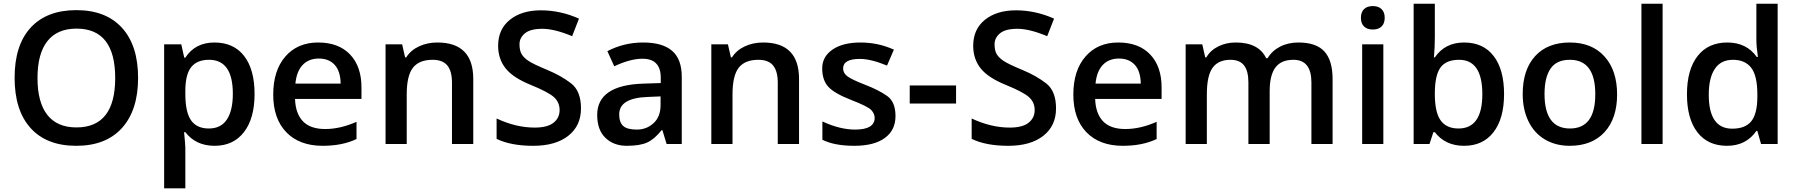

<svg xmlns="http://www.w3.org/2000/svg" viewBox="-20 -780 9731 1040"><path d="M394 -89.8Q604 -89.8 604 -357.4Q604 -625 394.5 -625Q290 -625 236.6 -557.1Q183.1 -489.3 183.1 -357.4Q183.1 -225.6 236.3 -157.7Q289.6 -89.8 394 -89.8ZM640.9 -629.2Q728 -533.2 728 -358.4Q728 -183.6 640.9 -86.9Q553.7 9.8 393.1 9.8Q232.4 9.8 145.8 -86.2Q59.1 -182.1 59.1 -358.9Q59.1 -535.6 146.2 -630.4Q233.4 -725.1 393.6 -725.1Q553.7 -725.1 640.9 -629.2Z M1241.2 -272Q1241.2 -456.1 1112.3 -456.1Q1046.9 -456.1 1015.4 -416Q983.9 -376 983.9 -288.1V-271Q983.9 -172.4 1014.9 -128.2Q1045.9 -84 1111.3 -84Q1176.8 -84 1209 -132.8Q1241.2 -181.6 1241.2 -272ZM983.9 -64H977.1Q983.9 4.4 983.9 19V240.2H869.1V-540H961.9Q965.8 -524.9 978 -467.8H983.9Q1037.1 -549.8 1141.6 -549.8Q1246.1 -549.8 1302.5 -476.6Q1358.9 -403.3 1358.9 -271Q1358.9 -138.7 1301.5 -64.5Q1244.1 9.8 1142.6 9.8Q1041 9.8 983.9 -64Z M1580.1 -327.1H1825.2Q1824.2 -394 1793 -428.5Q1761.7 -462.9 1707 -462.9Q1652.3 -462.9 1619.4 -428.2Q1586.4 -393.6 1580.1 -327.1ZM1938 -306.2V-244.1H1578.1Q1580.6 -165.5 1620.6 -123.3Q1660.6 -81.1 1741.7 -81.1Q1822.8 -81.1 1911.1 -120.1V-26.9Q1834.5 9.8 1728 9.8Q1602.1 9.8 1531 -63.5Q1460 -136.7 1460 -267.6Q1460 -398.4 1525.9 -474.1Q1591.8 -549.8 1703.1 -549.8Q1814.5 -549.8 1876.2 -484.9Q1938 -419.9 1938 -306.2Z M2543.5 0H2428.2V-332Q2428.2 -394.5 2403.1 -425.3Q2377.9 -456.1 2323.2 -456.1Q2250.5 -456.1 2216.8 -413.1Q2183.1 -370.1 2183.1 -269V0H2068.4V-540H2158.2L2174.3 -469.2H2180.2Q2204.6 -507.8 2249.5 -528.8Q2294.4 -549.8 2349.1 -549.8Q2543.5 -549.8 2543.5 -352.1Z M2876 -88.9Q2945.3 -88.9 2978.3 -115.2Q3011.2 -141.6 3011.2 -183.6Q3011.2 -225.6 2981 -253.4Q2950.7 -281.2 2854.5 -320.3Q2758.3 -359.4 2718.3 -410.2Q2678.2 -460.9 2678.2 -532.2Q2678.2 -621.6 2741.9 -672.9Q2805.7 -724.1 2910.2 -724.1Q3014.6 -724.1 3116.2 -679.2L3079.1 -584Q2983.4 -624 2918 -624Q2852.5 -624 2823.2 -599.4Q2793.9 -574.7 2793.9 -540.5Q2793.9 -506.3 2805.7 -486.6Q2817.4 -466.8 2844.2 -449.2Q2871.1 -431.6 2945.3 -400.9Q3019.5 -370.1 3073.2 -328.6Q3127 -287.1 3127 -192.9Q3127 -98.6 3058.1 -44.4Q2989.3 9.8 2868.2 9.8Q2747.1 9.8 2669.9 -27.8V-138.2Q2774.9 -88.9 2876 -88.9Z M3558.1 -210.9V-257.8L3488.8 -254.9Q3334 -249.5 3334 -160.6Q3334 -117.7 3355.5 -97.9Q3377 -78.1 3429.7 -78.1Q3482.4 -78.1 3520.3 -113Q3558.1 -147.9 3558.1 -210.9ZM3672.9 -363.8V0H3590.8L3567.9 -75.2H3564Q3524.9 -25.9 3485.4 -8.1Q3445.8 9.8 3375 9.8Q3304.2 9.8 3259.5 -33.2Q3214.8 -76.2 3214.8 -157.2Q3214.8 -319.3 3465.8 -327.1L3559.1 -330.1V-358.9Q3559.1 -461.9 3460 -461.9Q3394 -461.9 3307.1 -420.9L3270 -502.9Q3359.9 -549.8 3463.9 -549.8Q3567.9 -549.8 3620.4 -504.9Q3672.9 -460 3672.9 -363.8Z M4308.1 0H4192.9V-332Q4192.9 -394.5 4167.7 -425.3Q4142.6 -456.1 4087.9 -456.1Q4015.1 -456.1 3981.4 -413.1Q3947.8 -370.1 3947.8 -269V0H3833V-540H3922.9L3939 -469.2H3944.8Q3969.2 -507.8 4014.2 -528.8Q4059.1 -549.8 4113.8 -549.8Q4308.1 -549.8 4308.1 -352.1Z M4434.6 -22.9V-122.1Q4529.8 -78.1 4611.8 -78.1Q4717.8 -78.1 4717.8 -142.1Q4717.8 -162.6 4700.7 -182.6Q4683.6 -202.6 4591.3 -238.3Q4499.5 -273.9 4466.6 -310.1Q4433.6 -346.2 4433.6 -409.7Q4433.6 -473.1 4489.5 -511.5Q4545.4 -549.8 4641.1 -549.8Q4736.8 -549.8 4821.8 -511.2L4784.7 -424.8Q4697.3 -460.9 4637.7 -460.9Q4546.9 -460.9 4546.9 -409.2Q4546.9 -383.8 4570.6 -366.2Q4594.2 -348.6 4667.5 -320.3Q4740.7 -292 4785.6 -260Q4830.6 -228 4830.6 -151.4Q4830.6 -74.7 4772.7 -32.5Q4714.8 9.8 4607.4 9.8Q4500 9.8 4434.6 -22.9Z M4907.7 -219.2V-316.9H5158.7V-219.2Z M5449.2 -88.9Q5518.6 -88.9 5551.5 -115.2Q5584.5 -141.6 5584.5 -183.6Q5584.5 -225.6 5554.2 -253.4Q5523.9 -281.2 5427.7 -320.3Q5331.5 -359.4 5291.5 -410.2Q5251.5 -460.9 5251.5 -532.2Q5251.5 -621.6 5315.2 -672.9Q5378.9 -724.1 5483.4 -724.1Q5587.9 -724.1 5689.5 -679.2L5652.3 -584Q5556.6 -624 5491.2 -624Q5425.8 -624 5396.5 -599.4Q5367.2 -574.7 5367.2 -540.5Q5367.2 -506.3 5378.9 -486.6Q5390.6 -466.8 5417.5 -449.2Q5444.3 -431.6 5518.6 -400.9Q5592.8 -370.1 5646.5 -328.6Q5700.2 -287.1 5700.2 -192.9Q5700.2 -98.6 5631.3 -44.4Q5562.5 9.8 5441.4 9.8Q5320.3 9.8 5243.2 -27.8V-138.2Q5348.1 -88.9 5449.2 -88.9Z M5914.1 -327.1H6159.2Q6158.2 -394 6127 -428.5Q6095.7 -462.9 6041 -462.9Q5986.3 -462.9 5953.4 -428.2Q5920.4 -393.6 5914.1 -327.1ZM6272 -306.2V-244.1H5912.1Q5914.6 -165.5 5954.6 -123.3Q5994.6 -81.1 6075.7 -81.1Q6156.7 -81.1 6245.1 -120.1V-26.9Q6168.5 9.8 6062 9.8Q5936 9.8 5865 -63.5Q5793.9 -136.7 5793.9 -267.6Q5793.9 -398.4 5859.9 -474.1Q5925.8 -549.8 6037.1 -549.8Q6148.4 -549.8 6210.2 -484.9Q6272 -419.9 6272 -306.2Z M7083.5 -333Q7083.5 -456.1 6986.3 -456.1Q6919.4 -456.1 6888.4 -414.3Q6857.4 -372.6 6857.4 -286.1V0H6742.2V-333Q6742.2 -395 6718.8 -425.5Q6695.3 -456.1 6645.5 -456.1Q6579.1 -456.1 6548.1 -412.8Q6517.1 -369.6 6517.1 -269V0H6402.3V-540H6492.2L6508.3 -469.2H6514.2Q6536.6 -507.8 6579.3 -528.8Q6622.1 -549.8 6673.3 -549.8Q6797.9 -549.8 6838.4 -464.8H6846.2Q6870.1 -504.9 6913.6 -527.3Q6957 -549.8 7013.2 -549.8Q7109.9 -549.8 7154.1 -501Q7198.2 -452.1 7198.2 -352.1V0H7083.5Z M7368.4 -636.7Q7351.6 -653.3 7351.6 -683.6Q7351.6 -713.9 7368.4 -730.5Q7385.3 -747.1 7416 -747.1Q7446.8 -747.1 7463.6 -730.5Q7480.5 -713.9 7480.5 -683.6Q7480.5 -653.3 7463.6 -636.7Q7446.8 -620.1 7416 -620.1Q7385.3 -620.1 7368.4 -636.7ZM7473.1 0H7358.4V-540H7473.1Z M7883.3 -456.1Q7814 -456.1 7783.4 -415.3Q7752.9 -374.5 7752 -278.8V-271Q7752 -172.4 7783.2 -128.2Q7814.5 -84 7880.4 -84Q8009.3 -84 8009.3 -270Q8009.3 -456.1 7883.3 -456.1ZM7752 -579.1Q7752 -522.9 7747.1 -469.2H7752Q7807.1 -549.8 7910.6 -549.8Q8014.2 -549.8 8070.6 -476.6Q8127 -403.3 8127 -270.5Q8127 -137.7 8069.8 -64Q8012.7 9.8 7910.6 9.8Q7808.6 9.8 7752 -64H7744.1L7723.1 0H7637.2V-759.8H7752Z M8346.2 -271Q8346.2 -84 8483.9 -84Q8621.6 -84 8621.1 -270Q8621.1 -456.1 8483.4 -456.1Q8411.1 -456.1 8378.7 -408.2Q8346.2 -360.4 8346.2 -271ZM8482.4 9.8Q8406.7 9.8 8348.6 -24.4Q8290.5 -58.6 8259.3 -122.6Q8228 -186.5 8228 -271Q8228 -402.3 8295.4 -476.1Q8362.8 -549.8 8482.9 -549.8Q8603 -549.8 8671.1 -474.1Q8739.3 -398.4 8739.3 -268.6Q8739.3 -138.7 8671.4 -64.5Q8603.5 9.8 8482.4 9.8Z M8985.8 0H8871.1V-759.8H8985.8Z M9235.8 -267.1Q9235.8 -83 9362.8 -83Q9433.6 -83 9465.8 -122.8Q9498 -162.6 9499 -252V-268.1Q9499 -370.1 9465.6 -413.1Q9432.1 -456.1 9366.7 -456.1Q9301.3 -456.1 9268.6 -407Q9235.8 -357.9 9235.8 -267.1ZM9496.1 -471.2H9502Q9493.7 -529.3 9493.7 -563V-759.8H9608.9V0H9519L9499 -70.8H9493.7Q9438 9.8 9334.5 9.8Q9231 9.8 9174.3 -63.5Q9117.7 -136.7 9117.7 -269.5Q9117.7 -402.3 9175 -476.1Q9232.4 -549.8 9336.4 -549.8Q9440.4 -549.8 9496.1 -471.2Z"/></svg>

Font: OpenSans-Semibold
Style: Regular
Weight: 600
Foundry: Ascender Corporation
Version: Version 1.10